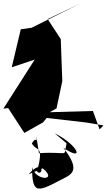

<svg xmlns="http://www.w3.org/2000/svg" viewBox="-32 -790 628 1128"><path d="M244 -122 300 -153 334 -313 325 -560 248 -678 441 -770 154 -627 90 -618 37 -395 172 -440 -12 -152 16 -155 111 -9 221 -71 242 -97 477 -70 576 -53 553 -30 514 -138 195 -129ZM219 199C312 275 175 274 156 192C158 344 181 343 317 271C384 236 451 221 340 78C469 166 428 62 289 -7L359 52C339 141 382 98 197 110L181 8C188 122 197 -20 155 53C186 106 227 54 186 219C225 251 228 131 136 234Z"/></svg>

Font: Asimov Silicon
Style: Regular
Weight: 400
Designer: Google
Version: Version 2.000980; 2014